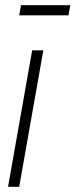

<svg xmlns="http://www.w3.org/2000/svg" viewBox="-20 -720 291 740"><path d="M11 0 104 -526H147L54 0ZM54 -661 61 -700H251L244 -661Z"/></svg>

Font: Archivo ExtraCondensed Thin
Style: Italic
Weight: 250
Width: 2
Italic angle: -10°
Designer: Hector Gatti
Foundry: Omnibus-Type
Version: Version 2.001